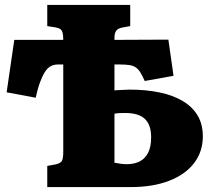

<svg xmlns="http://www.w3.org/2000/svg" viewBox="-20 -760 862 780"><path d="M172 0V-86L205 -92Q224 -96 230.5 -105Q237 -114 237 -143V-498H215Q198 -498 185 -490.5Q172 -483 162 -467Q152 -451 142.5 -425.5Q133 -400 125 -363L7 -385L38 -598H237Q237 -618 234 -628Q231 -638 224 -642.5Q217 -647 204 -649L172 -654V-740H509V-654L476 -648Q457 -644 451 -633.5Q445 -623 445 -607V-598L664 -599L685 -452L568 -431Q559 -451 551 -464.5Q543 -478 532.5 -485.5Q522 -493 506.5 -495.5Q491 -498 468 -498H445V-393Q452 -394 462 -394Q472 -394 483.5 -395Q495 -396 505 -396Q573 -396 628 -384.5Q683 -373 722.5 -349.5Q762 -326 783 -290.5Q804 -255 804 -206Q804 -144 768.5 -97.5Q733 -51 667 -25.5Q601 0 511 0ZM445 -99Q457 -97 469 -95Q481 -93 495 -93Q525 -93 547 -104Q569 -115 581.5 -139Q594 -163 594 -202Q594 -253 568.5 -277Q543 -301 489 -301Q478 -301 465.5 -300.5Q453 -300 445 -298Z"/></svg>

Font: Literata ExtraBold
Style: Regular
Weight: 800
Designer: Latin by Veronika Burian and Jose Scaglione. Greek by Irene Vlachou. Cyrillic by Vera Evstafieva.
Foundry: TypeTogether
Version: Version 3.103;gftools[0.9.29]